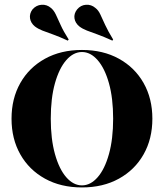

<svg xmlns="http://www.w3.org/2000/svg" viewBox="-20 -798 708 829"><path d="M333.9 11.3Q242.7 11.3 174.2 -26.6Q105.6 -64.5 67.7 -131.5Q29.8 -198.4 29.8 -285.5Q29.8 -372.6 67.7 -439.5Q105.6 -506.5 174.2 -544.4Q242.7 -582.3 333.9 -582.3Q425 -582.3 493.5 -544.4Q562.1 -506.5 600 -439.5Q637.9 -372.6 637.9 -285.5Q637.9 -198.4 600 -131.5Q562.1 -64.5 493.5 -26.6Q425 11.3 333.9 11.3ZM333.9 2.4Q371 2.4 401.6 -32.7Q432.3 -67.7 450.4 -132.7Q468.5 -197.6 468.5 -285.5Q468.5 -374.2 450.4 -438.7Q432.3 -503.2 401.6 -538.3Q371 -573.4 333.9 -573.4Q296.8 -573.4 266.1 -538.3Q235.5 -503.2 217.3 -438.7Q199.2 -374.2 199.2 -285.5Q199.2 -197.6 217.3 -132.7Q235.5 -67.7 266.1 -32.7Q296.8 2.4 333.9 2.4ZM272.6 -622.6Q236.3 -639.5 208.9 -649.2Q181.5 -658.9 162.9 -666.1Q144.4 -673.4 130.6 -683.9Q112.9 -698.4 109.7 -718.5Q106.5 -738.7 120.2 -757.3Q136.3 -775.8 159.3 -777.4Q182.3 -779 200 -763.7Q212.1 -754 221 -735.5Q229.8 -716.9 241.9 -689.9Q254 -662.9 276.6 -627.4ZM465.3 -622.6Q428.2 -639.5 401.2 -649.2Q374.2 -658.9 355.2 -666.1Q336.3 -673.4 322.6 -683.9Q304.8 -698.4 301.6 -718.5Q298.4 -738.7 312.9 -757.3Q328.2 -775.8 351.2 -777.4Q374.2 -779 391.9 -763.7Q404.8 -754 413.3 -735.5Q421.8 -716.9 434.3 -689.9Q446.8 -662.9 468.5 -627.4Z"/></svg>

Font: Playfair 144pt SemiCondensed Black
Style: Regular
Weight: 900
Width: 4
Designer: Claus Eggers Sørensen
Foundry: Claus Eggers Sørensen
Version: Version 2.203